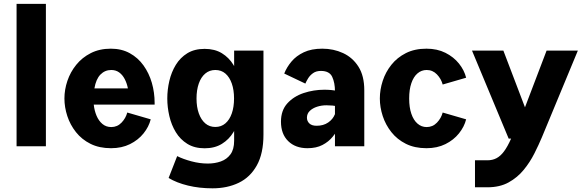

<svg xmlns="http://www.w3.org/2000/svg" viewBox="-20 -767 3051 1007"><path d="M220.7 0V-746.6H66.9V0Z M471.7 -218.3H791V-227.1Q791 -281.7 776.4 -332.5Q761.7 -383.3 732.7 -423.8Q703.6 -464.4 660.6 -488Q617.7 -511.7 561.5 -511.7Q502 -511.7 456.3 -488.5Q410.6 -465.3 379.9 -427.2Q349.1 -389.2 333.5 -343Q317.9 -296.9 317.9 -250.5Q317.9 -204.6 333 -158.4Q348.1 -112.3 378.4 -74Q408.7 -35.6 454.6 -12.7Q500.5 10.3 562.5 10.3Q618.7 10.3 661.9 -11.2Q705.1 -32.7 732.9 -67.4Q760.7 -102.1 770.5 -141.1L647.5 -176.8Q639.6 -147 617.4 -123.8Q595.2 -100.6 563.5 -100.6Q536.6 -100.6 517.1 -116.9Q497.6 -133.3 486.3 -160.2Q475.1 -187 471.7 -218.3ZM475.1 -303.2Q483.4 -352.1 506.8 -376Q530.3 -399.9 563.5 -399.9Q587.4 -399.9 605 -387.2Q622.6 -374.5 634 -352.5Q645.5 -330.6 650.9 -303.2Z M1208 -501.5V-28.8Q1208 16.1 1189 42.2Q1169.9 68.4 1138.4 79.6Q1106.9 90.8 1070.3 90.8Q1027.3 90.8 983.9 79.1Q940.4 67.4 909.2 51.8L864.3 166.5Q906.7 191.9 966.1 206.3Q1025.4 220.7 1094.7 220.7Q1171.9 220.7 1232.2 191.7Q1292.5 162.6 1327.1 100.3Q1361.8 38.1 1361.8 -61V-501.5ZM1109.4 -101.1Q1078.6 -101.1 1056.6 -119.9Q1034.7 -138.7 1022.7 -172.4Q1010.7 -206.1 1010.7 -250.5Q1010.7 -294.9 1022.5 -328.6Q1034.2 -362.3 1056.4 -381.1Q1078.6 -399.9 1109.4 -399.9Q1140.6 -399.9 1162.4 -381.1Q1184.1 -362.3 1195.8 -328.6Q1207.5 -294.9 1207.5 -250.5Q1207.5 -206.1 1195.8 -172.4Q1184.1 -138.7 1162.1 -119.9Q1140.1 -101.1 1109.4 -101.1ZM1053.2 10.7Q1106.4 10.7 1143.8 -12.5Q1181.2 -35.6 1204.3 -73.7Q1227.5 -111.8 1238.3 -158.2Q1249 -204.6 1249 -250.5Q1249 -296.9 1238.3 -342.8Q1227.5 -388.7 1204.3 -426.8Q1181.2 -464.8 1143.8 -487.8Q1106.4 -510.7 1053.2 -510.7Q1000 -510.7 962.6 -487.8Q925.3 -464.8 902.1 -426.8Q878.9 -388.7 868.2 -342.8Q857.4 -296.9 857.4 -250.5Q857.4 -204.6 868.2 -158.2Q878.9 -111.8 902.1 -73.7Q925.3 -35.6 962.6 -12.5Q1000 10.7 1053.2 10.7Z M1890.6 -293.5Q1890.6 -369.1 1860.1 -417.2Q1829.6 -465.3 1779.5 -488.5Q1729.5 -511.7 1670.4 -511.7Q1613.3 -511.7 1573.5 -492.9Q1533.7 -474.1 1508.8 -444.3Q1483.9 -414.6 1470.7 -381.3L1581.5 -328.6Q1586.9 -341.3 1596.4 -356.7Q1606 -372.1 1622.1 -383.5Q1638.2 -395 1663.1 -395Q1708 -395 1722.4 -363.8Q1736.8 -332.5 1736.8 -289.1V0H1890.6ZM1782.7 -167.5H1736.3Q1726.1 -141.6 1701.2 -124.5Q1676.3 -107.4 1640.6 -107.4Q1615.2 -107.4 1602.5 -119.6Q1589.8 -131.8 1589.8 -149.9Q1589.8 -170.9 1604.7 -185.3Q1619.6 -199.7 1643.1 -207.3Q1666.5 -214.8 1691.9 -214.8Q1708 -214.8 1723.4 -213.4Q1738.8 -211.9 1752 -209.5L1808.1 -274.9Q1778.3 -283.7 1748.5 -290Q1718.8 -296.4 1681.2 -296.4Q1625 -296.4 1572.8 -279.1Q1520.5 -261.7 1487.1 -224.9Q1453.6 -188 1453.6 -128.9Q1453.6 -64 1491.5 -26.9Q1529.3 10.3 1592.8 10.3Q1638.7 10.3 1671.1 -6.6Q1703.6 -23.4 1725.3 -50.3Q1747.1 -77.1 1760.7 -108.2Q1774.4 -139.2 1782.7 -167.5Z M2217.8 -100.6Q2190.4 -100.6 2169.7 -118.7Q2148.9 -136.7 2137.5 -170.2Q2126 -203.6 2126 -250.5Q2126 -297.4 2137.5 -330.8Q2148.9 -364.3 2169.7 -382.1Q2190.4 -399.9 2217.8 -399.9Q2249.5 -399.9 2271.7 -376.7Q2293.9 -353.5 2301.8 -323.7L2424.8 -359.4Q2415 -398.9 2387.2 -433.6Q2359.4 -468.3 2316.2 -490Q2272.9 -511.7 2216.8 -511.7Q2154.8 -511.7 2108.9 -488.5Q2063 -465.3 2032.7 -427.2Q2002.4 -389.2 1987.3 -343Q1972.2 -296.9 1972.2 -250.5Q1972.2 -204.6 1987.3 -158.4Q2002.4 -112.3 2032.7 -74Q2063 -35.6 2108.9 -12.7Q2154.8 10.3 2216.8 10.3Q2272.9 10.3 2316.2 -11.2Q2359.4 -32.7 2387.2 -67.4Q2415 -102.1 2424.8 -141.1L2301.8 -176.8Q2293.9 -147 2271.7 -123.8Q2249.5 -100.6 2217.8 -100.6Z M2846.7 -501.5 2733.4 -204.1 2620.1 -501.5H2455.6L2647.9 -40H2660.6Q2642.1 2 2623.5 26.9Q2605 51.8 2584 62.7Q2563 73.7 2536.6 73.7H2471.2V215.3H2536.6Q2601.1 215.3 2647.5 189.7Q2693.8 164.1 2726.8 123.8Q2759.8 83.5 2782.7 37.8Q2805.7 -7.8 2822.3 -47.4L3010.7 -501.5Z"/></svg>

Font: Estedad-VF-FD Black
Style: Regular
Weight: 900
Designer: Amin Abedi
Version: Version 4.000